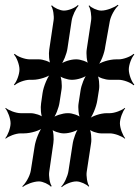

<svg xmlns="http://www.w3.org/2000/svg" viewBox="-20 -755 582 799"><path d="M282 -154 265 -44C262 -22 247 10 235 21L237 24C248 13 277 0 297 0H299C314 0 341 12 349 22L351 19C343 9 338 -24 341 -41L359 -159C362 -176 359 -212 351 -222L349 -219C357 -209 385 -200 400 -200H437C457 -200 488 -188 499 -178L501 -180C491 -191 479 -222 479 -242C479 -262 491 -293 501 -304L499 -306C488 -296 457 -284 437 -284H424C399 -284 362 -272 348 -258L350 -255C364 -269 381 -310 385 -338L392 -382C395 -399 392 -435 384 -445L382 -442C390 -432 418 -423 436 -423H474C494 -423 525 -411 536 -400L539 -403C528 -414 516 -445 516 -466C516 -486 528 -517 539 -528L536 -531C525 -520 494 -508 474 -508H463C435 -508 397 -496 383 -483L385 -480C399 -493 415 -534 418 -561L437 -667C441 -689 459 -721 473 -732L470 -735C457 -724 423 -711 403 -711H400C385 -711 359 -723 351 -733L349 -730C357 -720 362 -687 359 -669L341 -550C338 -532 341 -496 349 -486L351 -489C343 -499 314 -508 299 -508H295C274 -508 242 -498 230 -486L232 -483C243 -495 258 -531 261 -555L278 -668C281 -690 296 -720 307 -731L304 -734C294 -723 266 -711 247 -711H245C230 -711 204 -723 196 -733L193 -730C201 -720 206 -687 203 -670L185 -549C182 -532 184 -496 192 -486L195 -489C187 -499 158 -508 143 -508H104C83 -508 52 -520 41 -531L38 -528C49 -517 61 -486 61 -466C61 -445 49 -414 38 -403L41 -400C52 -411 83 -423 104 -423H118C142 -423 182 -435 196 -449L193 -452C179 -438 161 -396 157 -367L151 -325C148 -308 150 -272 158 -262L161 -265C153 -275 125 -284 107 -284H66C46 -284 15 -296 4 -306L2 -304C12 -293 24 -262 24 -242C24 -222 12 -191 2 -180L4 -178C15 -188 46 -200 66 -200H80C108 -200 148 -212 162 -226L159 -229C145 -215 128 -173 124 -145L108 -44C104 -21 86 9 73 20L75 23C88 12 121 0 141 0H143C158 0 184 12 192 22L195 19C187 9 182 -24 185 -41L202 -159C205 -176 203 -212 195 -222L192 -219C200 -209 229 -200 244 -200H248C268 -200 301 -210 313 -222L310 -225C298 -213 285 -177 282 -154ZM228 -330 236 -382C239 -399 236 -435 228 -445L225 -442C233 -432 262 -423 277 -423H282C302 -423 334 -433 346 -445L344 -448C332 -436 318 -400 315 -377L307 -325C304 -308 307 -272 315 -262L317 -265C309 -275 280 -284 265 -284H261C241 -284 208 -274 196 -262L199 -259C211 -271 225 -307 228 -330Z"/></svg>

Font: Asimov
Style: EdgeNar
Weight: 500
Designer: Google
Version: Version 2.000980: 2014